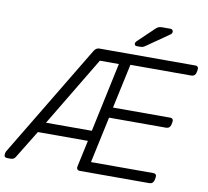

<svg xmlns="http://www.w3.org/2000/svg" viewBox="-121 -983 1175 1085"><g transform="rotate(10 466.5 -440.0)"><path d="M-9 0Q-28 0 -28.5 -13.5Q-29 -27 -24 -36L364 -681Q372 -693 379.5 -696.5Q387 -700 394 -700H944Q955 -700 959.5 -694Q964 -688 962 -677L959 -662Q957 -652 950 -646Q943 -640 932 -640H583L528 -385H855Q866 -385 870.5 -379Q875 -373 873 -362L870 -347Q868 -337 861 -331Q854 -325 843 -325H516L459 -60H816Q827 -60 831.5 -54Q836 -48 834 -37L831 -22Q829 -12 822 -6Q815 0 804 0H406Q396 0 391 -6Q386 -12 388 -22L421 -175H134L36 -15Q32 -8 25 -4Q18 0 11 0ZM170 -235H433L518 -633H409ZM601 -750Q587 -750 587 -762Q587 -770 594 -777L683 -862Q693 -872 701 -876Q709 -880 724 -880H770Q778 -880 782 -875.5Q786 -871 786 -866Q786 -855 777 -849L649 -760Q639 -753 632.5 -751.5Q626 -750 616 -750Z"/></g></svg>

Font: Rubik Light
Style: Italic
Weight: 300
Italic angle: -12°
Designer: Hubert and Fischer
Foundry: Hubert and Fischer
Version: Version 2.300;gftools[0.9.30]